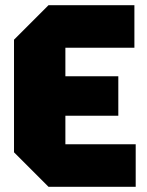

<svg xmlns="http://www.w3.org/2000/svg" viewBox="-20 -720 566 740"><path d="M34 -133V-567L167 -700H498V-536H232V-164H503V0H167ZM92 -274V-426H436V-274Z"/></svg>

Font: Tektur SemiCondensed ExtraBold
Style: Regular
Weight: 800
Width: 4
Designer: Adam Jagosz
Foundry: Adam Jagosz
Version: Version 1.005;gftools[0.9.30]